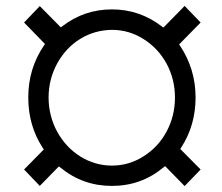

<svg xmlns="http://www.w3.org/2000/svg" viewBox="-20 -627 753 650"><path d="M539.1 -64.5 605 2.9 659.2 -53.2 590.3 -122.6 593.3 -127.4C626 -177.7 642.1 -234.4 642.1 -296.9C642.1 -361.3 624.5 -419.4 589.8 -471.7L586.4 -476.6L659.2 -550.8L605 -606.9L537.6 -538.1L532.7 -533.7L527.8 -537.6C477.5 -576.2 420.9 -595.2 358.9 -595.2C296.9 -595.2 241.2 -576.7 190.9 -538.1L186 -534.2L114.7 -606.4L61.5 -550.8L132.3 -478L128.9 -473.1C93.3 -420.9 75.7 -362.3 75.7 -296.9C75.7 -232.9 92.3 -175.8 125 -126L128.4 -121.1L61.5 -53.2L114.7 2.4L174.8 -59.1L179.7 -63.5L184.6 -59.6C235.4 -18.1 293 2.4 358.9 2.4C425.3 2.4 483.4 -18.6 533.7 -60.5ZM144.5 -296.9C144.5 -337.9 154.3 -376.5 173.3 -411.6C192.9 -447.3 219.2 -475.6 252 -495.6C284.7 -515.6 320.3 -525.4 358.9 -525.9C396.5 -525.9 432.1 -516.1 465.3 -495.1C499 -474.1 524.4 -446.8 543.9 -411.6C563 -376 572.3 -337.9 572.3 -296.9C572.3 -255.4 563 -217.3 543.9 -181.6C524.9 -146 498.5 -118.2 465.8 -97.7C432.6 -76.7 397.5 -66.4 358.9 -66.4C320.8 -66.4 285.2 -76.7 252 -97.2C219.2 -117.7 192.9 -146 173.3 -181.6C154.3 -216.8 144.5 -255.9 144.5 -296.9Z"/></svg>

Font: Shabnam Light
Style: Regular
Weight: 300
Foundry: DejaVu fonts team - Redesigned by Saber Rastikerdar - Based on Vazir font
Version: Version 5.0.1